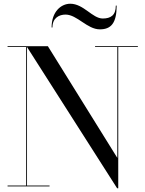

<svg xmlns="http://www.w3.org/2000/svg" viewBox="-20 -997 777 1027"><path d="M330.5 -919C392.5 -919 446 -840 514 -840C573 -840 604 -872 604 -967H599.5C599.5 -915 572 -898 529.5 -898C474.5 -898 427 -977 356 -977C307 -977 256 -935 256 -850H260.5C260.5 -902 297.5 -919 330.5 -919ZM20.5 -4.5V0H245V-4.5H124.5V-745.5L606.5 10H612.5V-745.5H717.5V-750H488.5V-745.5H607.5V-152.5L236 -750H20.5V-745.5H120V-4.5Z"/></svg>

Font: Bodoni* 36pt
Style: Regular
Weight: 400
Version: Version 2.3